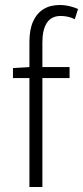

<svg xmlns="http://www.w3.org/2000/svg" viewBox="-20 -750 333 770"><path d="M98 0V-582Q98 -631 112.5 -663.5Q127 -696 154 -713Q181 -730 221 -730Q239 -730 258 -725.5Q277 -721 293 -714L280 -673Q266 -680 251.5 -683Q237 -686 224 -686Q186 -686 168 -658.5Q150 -631 150 -580V0ZM32 -437V-477L100 -481H259V-437Z"/></svg>

Font: Assistant ExtraLight Light
Style: Regular
Weight: 300
Version: Version 3.000